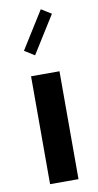

<svg xmlns="http://www.w3.org/2000/svg" viewBox="-88 -812 436 852"><g transform="rotate(-10 130.0 -386.0)"><path d="M160.4 -771.6 54.8 -602.9 100 -574.6 205.6 -743.3ZM66.2 -486.1V0H194.3V-486.1Z"/></g></svg>

Font: Estedad-VF-FD Black
Style: Regular
Weight: 900
Designer: Amin Abedi
Version: Version 4.000